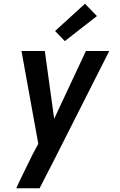

<svg xmlns="http://www.w3.org/2000/svg" viewBox="-20 -793 640 1028"><path d="M67 215Q88 169 110.5 123.5Q133 78 155 33L185 -23L95 -520H220L270 -157L440 -520H565L262 79L239 123L192 215ZM327 -573 275 -627 435 -773 499 -707Z"/></svg>

Font: Iosevka Aile
Style: Bold Italic
Weight: 700
Italic angle: -9°
Designer: Belleve Invis
Foundry: Belleve Invis
Version: Version 28.0.1; ttfautohint (v1.8.4)